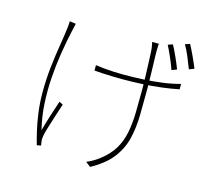

<svg xmlns="http://www.w3.org/2000/svg" viewBox="-118 -941 1236 1133"><g transform="rotate(15 500.0 -375.0)"><path d="M729 -755Q728 -747 727.5 -735Q727 -723 727 -706Q727 -697 727.5 -676Q728 -655 729 -627.5Q730 -600 730.5 -571Q731 -542 731.5 -517Q732 -492 732 -476Q732 -392 730.5 -316.5Q729 -241 713 -174.5Q697 -108 653 -51Q609 6 525 52L495 29Q513 22 534.5 9.5Q556 -3 572 -16Q624 -56 651.5 -102.5Q679 -149 690 -205Q701 -261 702.5 -328Q704 -395 704 -476Q704 -496 703 -530Q702 -564 700.5 -600.5Q699 -637 698 -666Q697 -695 696 -705Q695 -721 692.5 -732.5Q690 -744 688 -755ZM403 -537Q422 -534 451.5 -531Q481 -528 514 -526.5Q547 -525 574 -525Q633 -525 692.5 -528Q752 -531 809 -538.5Q866 -546 917 -560V-527Q868 -517 811 -510Q754 -503 693.5 -500Q633 -497 573 -497Q547 -497 514 -498Q481 -499 451.5 -500.5Q422 -502 403 -504ZM225 -742Q223 -733 220 -720Q217 -707 214 -694Q199 -627 187 -552Q175 -477 169.5 -398Q164 -319 168.5 -239.5Q173 -160 192 -83Q203 -124 219 -175Q235 -226 251 -273L274 -261Q265 -235 252.5 -196Q240 -157 228.5 -120Q217 -83 212 -62Q210 -52 209 -41Q208 -30 209 -21Q210 -14 211 -7Q212 0 213 5L188 10Q179 -21 167.5 -69.5Q156 -118 148 -177.5Q140 -237 140 -300Q140 -381 148.5 -456Q157 -531 167.5 -594Q178 -657 183 -699Q185 -713 186 -726Q187 -739 187 -747ZM810 -773Q824 -748 842 -708Q860 -668 872 -636L841 -624Q830 -656 812.5 -696Q795 -736 781 -763ZM907 -802Q921 -777 939 -738Q957 -699 970 -667L939 -655Q926 -689 910 -727.5Q894 -766 878 -792Z"/></g></svg>

Font: Shanggu Sans SC VF
Style: Regular
Weight: 250
Designer: GuiWonder
Version: Version 1.021